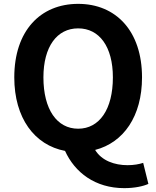

<svg xmlns="http://www.w3.org/2000/svg" viewBox="-20 -774 810 995"><path d="M624 201C678 201 723 191 749 179L722 70C701 77 673 82 641 82C574 82 507 59 473 3C620 -35 716 -171 716 -373C716 -613 581 -754 385 -754C189 -754 54 -614 54 -373C54 -162 159 -22 317 8C368 120 473 201 624 201ZM385 -107C275 -107 205 -207 205 -373C205 -532 275 -627 385 -627C495 -627 565 -532 565 -373C565 -207 495 -107 385 -107Z"/></svg>

Font: Noto Sans JP
Style: Bold
Weight: 700
Designer: Ryoko NISHIZUKA  (kana, bopomofo & ideographs); Paul D. Hunt (Latin, Greek & Cyrillic); Sandoll Communications , Soo-you
Foundry: Adobe
Version: Version 2.002;hotconv 1.0.116;makeotfexe 2.5.65601